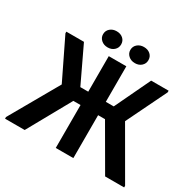

<svg xmlns="http://www.w3.org/2000/svg" viewBox="-183 -1069 1288 1268"><g transform="rotate(30 461.0 -434.5)"><path d="M6.7 0H156.5L361.8 -368.8L204.3 -700H70.2V-687.5L238.7 -340.3L243.5 -427.5L6.7 -12.5ZM769.8 0H915V-12.5L682 -415.5L680.8 -339.5L850 -687.5V-700H716.8L557.8 -365.7ZM299.5 -327.2H632.3V-429H299.5ZM527.5 -700H393.5V0H527.5ZM357.3 -746Q387.5 -746 406.6 -763.6Q425.8 -781.2 425.8 -807.4Q425.8 -834.8 406.6 -851.8Q387.5 -868.8 357.3 -868.8Q327.9 -868.8 308.1 -851.5Q288.3 -834.2 288.3 -807.1Q288.3 -781.2 308.1 -763.6Q327.9 -746 357.3 -746ZM565.3 -746Q595.5 -746 614.6 -763.6Q633.8 -781.2 633.8 -807.4Q633.8 -834.8 614.6 -851.8Q595.5 -868.8 565.3 -868.8Q535.9 -868.8 516.1 -851.5Q496.3 -834.2 496.3 -807.1Q496.3 -781.2 516.1 -763.6Q535.9 -746 565.3 -746Z"/></g></svg>

Font: Tilda Sans VF
Style: Regular
Weight: 400
Designer: ParaType Ltd
Foundry: ParaType Ltd
Version: Version 1.010